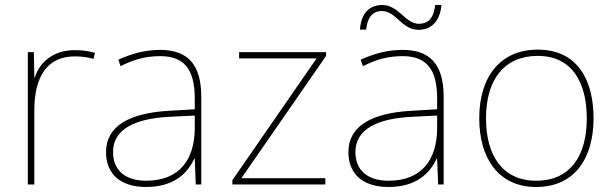

<svg xmlns="http://www.w3.org/2000/svg" viewBox="-20 -736 2448 766"><path d="M278 -536C193 -536 138 -488 119 -427H117L115 -528H91V0H117V-297C117 -428 167 -511 278 -511C308 -511 328 -508 353 -501L359 -525C335 -532 310 -536 278 -536Z M619 -537C560 -537 505 -522 452 -498L461 -472C518 -501 566 -512 619 -512C712 -512 757 -463 757 -343V-300L654 -294C497 -285 403 -234 403 -129C403 -45 457 10 563 10C671 10 727 -42 755 -103H757L761 0H783V-350C783 -480 728 -537 619 -537ZM656 -270 757 -275V-220C755 -99 696 -15 563 -15C478 -15 431 -58 431 -129C431 -222 520 -263 656 -270Z M1278 0V-25H943L1281 -513V-528H934V-503H1243L907 -17V0Z M1416 -618H1441C1447 -678 1476 -692 1503 -692C1561 -692 1582 -617 1650 -617C1700 -617 1736 -651 1741 -716H1716C1710 -655 1680 -641 1651 -641C1597 -641 1571 -716 1505 -716C1454 -716 1421 -684 1416 -618ZM1586 -537C1527 -537 1472 -522 1419 -498L1428 -472C1485 -501 1533 -512 1586 -512C1679 -512 1724 -463 1724 -343V-300L1621 -294C1464 -285 1370 -234 1370 -129C1370 -45 1424 10 1530 10C1638 10 1694 -42 1722 -103H1724L1728 0H1750V-350C1750 -480 1695 -537 1586 -537ZM1623 -270 1724 -275V-220C1722 -99 1663 -15 1530 -15C1445 -15 1398 -58 1398 -129C1398 -222 1487 -263 1623 -270Z M2348 -264C2348 -417 2284 -538 2125 -538C1978 -538 1892 -432 1892 -264C1892 -107 1967 10 2119 10C2276 10 2348 -109 2348 -264ZM1919 -264C1919 -420 1993 -513 2125 -513C2266 -513 2321 -402 2321 -264C2321 -119 2259 -15 2119 -15C1984 -15 1919 -117 1919 -264Z"/></svg>

Font: Noto Sans Arabic Thin
Style: Regular
Weight: 100
Designer: Monotype Design Team, Nadine Chahine, Nizar Qandah and Khaled Hosny
Foundry: Monotype Imaging Inc.
Version: Version 2.012